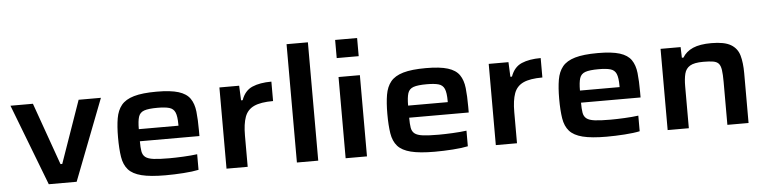

<svg xmlns="http://www.w3.org/2000/svg" viewBox="-45 -968 4793 1201"><g transform="rotate(-5 2351.0 -367.5)"><path d="M220 0 24 -510H165L304 -119H315L452 -510H592L395 0Z M952 8Q858 8 802.5 -6Q747 -20 720 -50.5Q693 -81 685 -131Q677 -181 677 -254Q677 -323 685.5 -373Q694 -423 720 -455Q746 -487 799 -502.5Q852 -518 942 -518Q1030 -518 1079.5 -502.5Q1129 -487 1151.5 -454.5Q1174 -422 1179.5 -372Q1185 -322 1185 -253V-218H811Q811 -179 815 -155Q819 -131 835.5 -118Q852 -105 887.5 -100.5Q923 -96 986 -96Q1024 -96 1074 -98.5Q1124 -101 1161 -106V-8Q1124 0 1065.5 4Q1007 8 952 8ZM811 -294H1060V-302Q1060 -353 1049.5 -377.5Q1039 -402 1012.5 -409.5Q986 -417 939 -417Q882 -417 855 -407.5Q828 -398 819.5 -371.5Q811 -345 811 -294Z M1336 0V-510H1460L1464 -418H1474Q1495 -477 1543 -497.5Q1591 -518 1663 -518V-396Q1585 -396 1543 -376.5Q1501 -357 1485 -313Q1469 -269 1469 -196V0Z M1778 0V-743H1912V0Z M2083 -629V-743H2221V-629ZM2084 0V-510H2218V0Z M2643 8Q2549 8 2493.5 -6Q2438 -20 2411 -50.5Q2384 -81 2376 -131Q2368 -181 2368 -254Q2368 -323 2376.5 -373Q2385 -423 2411 -455Q2437 -487 2490 -502.5Q2543 -518 2633 -518Q2721 -518 2770.5 -502.5Q2820 -487 2842.5 -454.5Q2865 -422 2870.5 -372Q2876 -322 2876 -253V-218H2502Q2502 -179 2506 -155Q2510 -131 2526.5 -118Q2543 -105 2578.5 -100.5Q2614 -96 2677 -96Q2715 -96 2765 -98.5Q2815 -101 2852 -106V-8Q2815 0 2756.5 4Q2698 8 2643 8ZM2502 -294H2751V-302Q2751 -353 2740.5 -377.5Q2730 -402 2703.5 -409.5Q2677 -417 2630 -417Q2573 -417 2546 -407.5Q2519 -398 2510.5 -371.5Q2502 -345 2502 -294Z M3027 0V-510H3151L3155 -418H3165Q3186 -477 3234 -497.5Q3282 -518 3354 -518V-396Q3276 -396 3234 -376.5Q3192 -357 3176 -313Q3160 -269 3160 -196V0Z M3722 8Q3628 8 3572.5 -6Q3517 -20 3490 -50.5Q3463 -81 3455 -131Q3447 -181 3447 -254Q3447 -323 3455.5 -373Q3464 -423 3490 -455Q3516 -487 3569 -502.5Q3622 -518 3712 -518Q3800 -518 3849.5 -502.5Q3899 -487 3921.5 -454.5Q3944 -422 3949.5 -372Q3955 -322 3955 -253V-218H3581Q3581 -179 3585 -155Q3589 -131 3605.5 -118Q3622 -105 3657.5 -100.5Q3693 -96 3756 -96Q3794 -96 3844 -98.5Q3894 -101 3931 -106V-8Q3894 0 3835.5 4Q3777 8 3722 8ZM3581 -294H3830V-302Q3830 -353 3819.5 -377.5Q3809 -402 3782.5 -409.5Q3756 -417 3709 -417Q3652 -417 3625 -407.5Q3598 -398 3589.5 -371.5Q3581 -345 3581 -294Z M4106 0V-510H4232L4234 -443H4244Q4266 -480 4309.5 -499Q4353 -518 4425 -518Q4507 -518 4547.5 -494Q4588 -470 4601 -424.5Q4614 -379 4614 -313V0H4481V-270Q4481 -317 4477 -344.5Q4473 -372 4461.5 -385Q4450 -398 4427 -402Q4404 -406 4365 -406Q4308 -406 4281.5 -390Q4255 -374 4247 -342Q4239 -310 4239 -263V0Z"/></g></svg>

Font: Saira Expanded SemiBold
Style: Regular
Weight: 600
Width: 7
Designer: Hector Gatti with collaboration of the Omnibus-Type team
Foundry: Omnibus-Type
Version: Version 1.100; ttfautohint (v1.8.3)